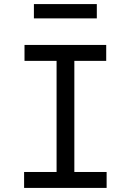

<svg xmlns="http://www.w3.org/2000/svg" viewBox="-20 -920 640 940"><path d="M98 0H502V-78H344V-622H500V-700H100V-622H257V-78H98ZM146 -830H454V-900H146Z"/></svg>

Font: CommitMono
Style: 400Regular
Weight: 400
Monospace: yes
Designer: Eigil Nikolajsen
Foundry: Eigil Nikolajsen
Version: Version 1.143